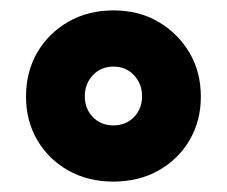

<svg xmlns="http://www.w3.org/2000/svg" viewBox="-20 -736 436 369"><path d="M198 -387Q149 -387 111 -408.5Q73 -430 51.5 -467Q30 -504 30 -550Q30 -598 51.5 -635Q73 -672 111 -694Q149 -716 198 -716Q247 -716 284.5 -694Q322 -672 344 -635Q366 -598 366 -550Q366 -504 344.5 -467Q323 -430 285 -408.5Q247 -387 198 -387ZM198 -495Q222 -495 237.5 -511Q253 -527 253 -551Q253 -575 237.5 -591.5Q222 -608 198 -608Q174 -608 158.5 -591.5Q143 -575 143 -551Q143 -527 158.5 -511Q174 -495 198 -495Z"/></svg>

Font: Outfit Thin
Style: Bold
Weight: 700
Version: Version 1.100;gftools[0.9.27]